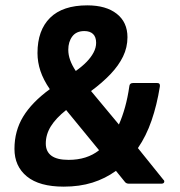

<svg xmlns="http://www.w3.org/2000/svg" viewBox="-20 -686 671 717"><path d="M218 11Q127 11 80.5 -27Q34 -65 34 -130Q34 -197 66.5 -250.5Q99 -304 166 -353Q142 -388 131 -421Q120 -454 120 -488Q120 -573 167 -619.5Q214 -666 306 -666Q376 -666 416 -634.5Q456 -603 456 -547Q456 -509 439.5 -475Q423 -441 392.5 -409Q362 -377 320 -346L424 -221Q437 -250 447 -286Q457 -322 463 -364Q464 -376 477 -376H567Q579 -376 577 -363Q566 -294 546 -236Q526 -178 495 -133L590 -15Q595 -11 593 -5.5Q591 0 582 0H462Q452 0 447 -6L413 -48Q373 -19 325 -4Q277 11 218 11ZM236 -89Q305 -89 350 -125L227 -275Q189 -245 170 -214.5Q151 -184 151 -150Q151 -120 172 -104.5Q193 -89 236 -89ZM263 -421Q287 -438 303.5 -455Q320 -472 329.5 -490Q339 -508 339 -526Q339 -548 327.5 -559Q316 -570 295 -570Q265 -570 250 -550Q235 -530 235 -500Q235 -481 242 -461.5Q249 -442 263 -421Z"/></svg>

Font: Sofia Sans Semi Condensed ExtraBold
Style: Italic
Weight: 800
Italic angle: -9°
Version: Version 4.100